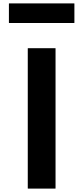

<svg xmlns="http://www.w3.org/2000/svg" viewBox="-20 -1093 486 1120"><path d="M143 -812 142 -811V6L143 7H303L304 6V-811L303 -812ZM32 -960 33 -959H413L414 -960V-1072L413 -1073H33L32 -1072Z"/></svg>

Font: Hussar Woodtype
Style: SeBd
Weight: 900
Foundry: Cannot Into Space Fonts
Version: Version 1.07